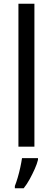

<svg xmlns="http://www.w3.org/2000/svg" viewBox="-20 -780 280 1021"><path d="M163 0H78V-760H163ZM182 70Q177 91 165 118Q153 145 138 172.5Q123 200 106 221H59V209Q66 192 74 165Q82 138 88 110Q94 82 97 61H182Z"/></svg>

Font: Noto Sans Gurmukhi UI SemiCondensed
Style: Regular
Weight: 400
Width: 4
Designer: Jelle Bosma - Monotype Design Team
Foundry: Monotype Imaging Inc.
Version: Version 2.004; ttfautohint (v1.8.4.7-5d5b)